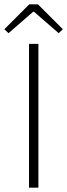

<svg xmlns="http://www.w3.org/2000/svg" viewBox="-35 -860 308 880"><path d="M98 0H141V-659H98ZM4 -708 117 -806H121L234 -708L253 -726L139 -840H99L-15 -726Z"/></svg>

Font: Source Sans Pro Light
Style: Regular
Weight: 300
Designer: Paul D. Hunt
Foundry: Adobe Systems Incorporated
Version: Version 3.006;hotconv 1.0.111;makeotfexe 2.5.65597